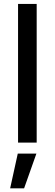

<svg xmlns="http://www.w3.org/2000/svg" viewBox="-20 -748 287 1007"><path d="M172.4 -727.5V0H74.7V-727.5ZM33.2 239.7 73.2 57.6H170.9L106.4 239.7Z"/></svg>

Font: Inter Cardless
Style: Regular
Weight: 400
Designer: Rasmus Andersson
Foundry: rsms
Version: Version 4.001;git-9221beed3